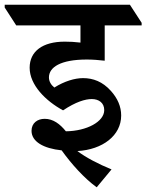

<svg xmlns="http://www.w3.org/2000/svg" viewBox="-72 -644 622 816"><path d="M339 152 402 76C348 54 292 25 257 -2C364 -8 443 -68 443 -153C443 -191 428 -226 399 -258C364 -297 324 -312 281 -312C246 -312 202 -299 159 -272C145 -283 136 -298 136 -315C136 -358 185 -391 297 -391C322 -391 347 -389 373 -386V-536H530V-547L480 -624H-52V-612L-3 -536H270V-463C245 -466 225 -467 203 -467C109 -467 54 -426 54 -356C54 -283 122 -215 196 -175C250 -211 290 -223 318 -223C348 -223 371 -207 371 -176C371 -127 297 -87 208 -86C183 -117 154 -139 118 -139C87 -139 62 -121 62 -88C62 -42 113 -13 190 -5C230 51 286 114 339 152Z"/></svg>

Font: Noto Serif Devanagari SemiBold
Style: Regular
Weight: 600
Designer: Universal Thirst, Indian Type Foundry and the Monotype Design Team
Foundry: Monotype Imaging Inc.
Version: Version 2.004